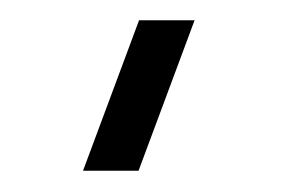

<svg xmlns="http://www.w3.org/2000/svg" viewBox="-20 34 288 185"><path d="M167.5 53.5H114L60 198.5H113.5Z"/></svg>

Font: Vela Sans Light
Style: Regular
Weight: 300
Designer: Principal design: Mikhail Sharanda - project Manrope.
Design modification: Ravid Balaliev
Foundry: Mikhail Sharanda
Version: Version 1.001